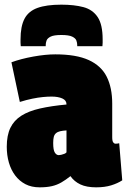

<svg xmlns="http://www.w3.org/2000/svg" viewBox="-20 -793 546 823"><path d="M9 -164Q9 -213 24.5 -245Q40 -277 71.5 -297Q103 -317 151.5 -328Q200 -339 265 -345V-346Q265 -363 247 -371Q229 -379 201 -379Q184 -379 163.5 -377Q143 -375 118.5 -370Q94 -365 65 -356L29 -526Q70 -541 122.5 -550.5Q175 -560 217 -560Q307 -560 360.5 -535.5Q414 -511 437.5 -464Q461 -417 461 -349V-205Q461 -188 465.5 -182.5Q470 -177 474 -177Q478 -177 483 -177.5Q488 -178 491 -179L504 -20Q484 -7 456.5 1.5Q429 10 392 10Q351 10 324.5 -2.5Q298 -15 282 -38Q262 -22 243 -11Q224 0 202 5Q180 10 150 10Q115 10 89 -3.5Q63 -17 45 -41Q27 -65 18 -96.5Q9 -128 9 -164ZM208 -180Q208 -150 215 -139Q222 -128 232 -128Q236 -128 242.5 -129.5Q249 -131 255.5 -133.5Q262 -136 265 -140V-234Q249 -233 238 -230.5Q227 -228 220 -222Q213 -216 210.5 -206Q208 -196 208 -180ZM243 -773Q298 -773 337.5 -762.5Q377 -752 398.5 -720Q420 -688 420 -624Q420 -617 420 -609.5Q420 -602 419 -595H311Q311 -596 311 -597Q311 -598 311 -600Q311 -609 307.5 -619Q304 -629 289.5 -636Q275 -643 243 -643Q211 -643 197 -636Q183 -629 179.5 -619Q176 -609 176 -600Q176 -598 176 -597Q176 -596 176 -595H69Q68 -602 68 -609.5Q68 -617 68 -624Q68 -680 85 -712.5Q102 -745 140.5 -759Q179 -773 243 -773Z"/></svg>

Font: Georama SemiCondensed Black
Style: Regular
Weight: 900
Width: 4
Designer: Jean-Baptiste Levee
Foundry: Production Type
Version: Version 1.001